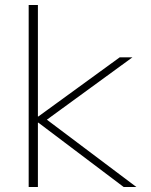

<svg xmlns="http://www.w3.org/2000/svg" viewBox="-20 -750 604 770"><path d="M95 0V-730H132V-283H134L460 -520H511L168 -270L527 0H476L134 -258H132V0Z"/></svg>

Font: M PLUS 2 ExtraLight
Style: Regular
Weight: 250
Designer: Coji Morishita
Foundry: UNDERFOREST DESIGN
Version: Version 1.001